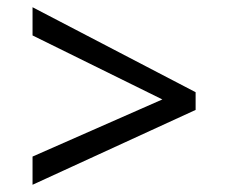

<svg xmlns="http://www.w3.org/2000/svg" viewBox="-20 -588 632 531"><path d="M70 -155 429 -313 70 -490V-568L521 -333V-284L70 -77Z"/></svg>

Font: ltelugu25
Style: Book
Weight: 400
Designer: Jelle Bosma - Monotype Design Team
Foundry: Monotype Imaging Inc.
Version: Version 2.003